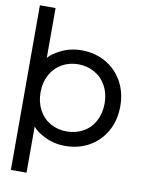

<svg xmlns="http://www.w3.org/2000/svg" viewBox="-101 -823 836 1098"><g transform="rotate(10 316.5 -274.0)"><path d="M593 -263Q593 -181 557.5 -118Q522 -55 460.5 -20Q399 15 321 15Q255 15 201 -12.5Q147 -40 131 -65V204H40V-752H131V-461Q146 -485 200.5 -512.5Q255 -540 321 -540Q398 -540 460 -505Q522 -470 557.5 -407Q593 -344 593 -263ZM502 -263Q502 -320 478 -364.5Q454 -409 411 -433.5Q368 -458 316 -458Q263 -458 220.5 -433.5Q178 -409 154 -364.5Q130 -320 130 -263Q130 -206 154 -161Q178 -116 220.5 -92Q263 -68 316 -68Q368 -68 411 -92Q454 -116 478 -161Q502 -206 502 -263Z"/></g></svg>

Font: AtCorfu Sans
Style: AtCorfu Sans Regular
Weight: 400
Designer: Kostas Teopoulos
Foundry: Kostas Teopoulos
Version: Version 1.00 July 8, 2025, initial release